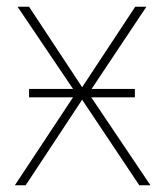

<svg xmlns="http://www.w3.org/2000/svg" viewBox="-20 -548 493 568"><path d="M66 -285H196L32 -528H66L223 -290L380 -528H413L251 -285H379V-260H250L425 0H392L223 -253L56 0H24L196 -260H66Z"/></svg>

Font: Noto Sans Display Thin
Style: Regular
Weight: 250
Designer: Monotype Design Team
Foundry: Monotype Imaging Inc.
Version: Version 1.900